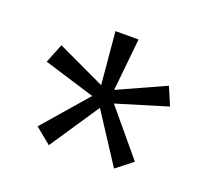

<svg xmlns="http://www.w3.org/2000/svg" viewBox="-81 -635 662 610"><g transform="rotate(20 250.0 -329.5)"><path d="M138 -123 84 -167 214 -317 41 -370 67 -435 229 -359 213 -536H291L273 -359L432 -431L458 -370L287 -318L413 -167L358 -124L250 -290Z"/></g></svg>

Font: Inconsolata Nerd Font Mono
Style: Regular
Weight: 400
Monospace: yes
Designer: Raph Levien, Cyreal, Brenton Simpson
Foundry: Raph Levien, Cyreal, Google
Version: Version 3.000; ttfautohint (v1.8.3);Nerd Fonts 3.0.2